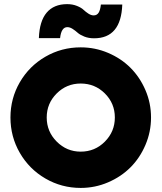

<svg xmlns="http://www.w3.org/2000/svg" viewBox="-20 -900 785 933"><path d="M30.8 -329.1Q30.8 -421.9 76.4 -500.5Q122.1 -579.1 200.7 -624.5Q279.3 -669.9 372.1 -669.9Q441.9 -669.9 505.1 -643.1Q568.4 -616.2 614 -570.6Q659.7 -524.9 686.8 -461.9Q713.9 -398.9 713.9 -329.1Q713.9 -259.3 686.8 -195.8Q659.7 -132.3 614 -86.7Q568.4 -41 505.1 -13.9Q441.9 13.2 372.1 13.2Q279.3 13.2 200.7 -32.5Q122.1 -78.1 76.4 -157Q30.8 -235.8 30.8 -329.1ZM168.9 -714.8Q171.9 -797.4 206.8 -838.6Q241.7 -879.9 306.2 -879.9Q332.5 -879.9 353.8 -871.3Q375 -862.8 385.7 -852.5Q396.5 -842.3 409.7 -833.7Q422.9 -825.2 435.1 -825.2Q450.7 -825.2 459 -837.9Q467.3 -850.6 470.2 -877.9H574.2Q568.4 -713.9 437 -713.9Q410.6 -713.9 389.4 -722.4Q368.2 -731 357.2 -741Q346.2 -751 333 -759.5Q319.8 -768.1 307.1 -768.1Q277.8 -768.1 272 -714.8ZM372.1 -163.1Q441.4 -163.1 489.7 -211.9Q538.1 -260.7 538.1 -329.1Q538.1 -397.5 489.7 -445.8Q441.4 -494.1 372.1 -494.1Q303.7 -494.1 255.4 -445.8Q207 -397.5 207 -329.1Q207 -260.7 255.6 -211.9Q304.2 -163.1 372.1 -163.1Z"/></svg>

Font: Human Sans Black
Style: Regular
Weight: 800
Designer: Tim Radville
Foundry: Continuum
Version: Version 1.000;FEAKit 1.0